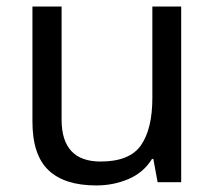

<svg xmlns="http://www.w3.org/2000/svg" viewBox="-20 -556 658 586"><path d="M533 -536V0H461L448 -71H444Q418 -29 372 -9.5Q326 10 274 10Q177 10 128 -36.5Q79 -83 79 -185V-536H168V-191Q168 -63 287 -63Q376 -63 410.5 -113Q445 -163 445 -257V-536Z"/></svg>

Font: Noto Sans Lepcha
Style: Regular
Weight: 400
Designer: Monotype Design Team
Foundry: Monotype Imaging Inc.
Version: Version 2.006; ttfautohint (v1.8.4.7-5d5b)